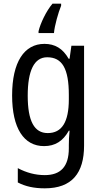

<svg xmlns="http://www.w3.org/2000/svg" viewBox="-20 -786 548 1046"><path d="M313 -755V-766H266C232 -726 200 -659 190 -616V-606H274C277 -645 298 -719 313 -755ZM222 -547C112 -547 46 -448 46 -266C46 -87 110 10 220 10C280 10 323 -17 355 -74H359C356 -48 355 -15 355 5V22C355 123 309 168 224 168C173 168 124 155 77 130V208C119 230 166 240 224 240C372 240 438 157 438 7V-537H369L359 -466H354C322 -522 279 -547 222 -547ZM237 -474C319 -474 355 -412 355 -269V-245C355 -121 317 -61 240 -61C167 -61 131 -126 131 -265C131 -401 166 -474 237 -474Z"/></svg>

Font: Noto Sans Sinhala UI Condensed
Style: Regular
Weight: 400
Width: 3
Designer: Jelle Bosma - Monotype Design Team
Foundry: Monotype Imaging Inc.
Version: Version 2.006